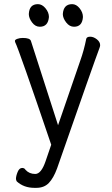

<svg xmlns="http://www.w3.org/2000/svg" viewBox="-20 -888 540 926"><path d="M172 -759Q150 -759 134.5 -780Q119 -801 119 -820Q121 -868 163 -868Q183 -868 199.5 -848Q216 -828 216 -806Q212 -759 172 -759ZM337 -759Q315 -759 299 -780Q283 -801 283 -820Q286 -868 328 -868Q348 -868 364 -848Q380 -828 380 -806Q377 -759 337 -759ZM227 -190Q72 -647 53 -685L52 -690Q51 -696 63 -700.5Q75 -705 90 -705Q124 -705 129 -691Q141 -654 260 -284L367 -595Q385 -645 396 -701Q399 -711 415 -711Q431 -711 447 -698.5Q463 -686 463 -670Q463 -665 460 -657Q437 -597 255 -75Q238 -29 215.5 -5.5Q193 18 155 18H146Q95 18 61 -13Q57 -20 57 -25Q57 -39 65 -58.5Q73 -78 87 -78Q98 -78 103 -69Q121 -49 150 -49Q179 -49 200 -111Z"/></svg>

Font: Moon Stars Kai T HW
Style: Regular
Weight: 400
Designer: GuiWonder
Version: Version 1.101